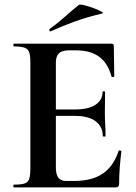

<svg xmlns="http://www.w3.org/2000/svg" viewBox="-20 -815 592 835"><path d="M483 0H41Q38 0 38 -6Q38 -12 41 -12Q72 -12 87 -17Q102 -22 107 -37Q112 -52 112 -81V-544Q112 -573 107 -587.5Q102 -602 87 -607.5Q72 -613 41 -613Q38 -613 38 -619Q38 -625 41 -625H465Q475 -625 475 -616L477 -483Q477 -481 472 -480Q467 -479 465 -482Q449 -541 411 -568.5Q373 -596 311 -596H281Q261 -596 248 -590.5Q235 -585 229 -573Q223 -561 223 -543V-85Q223 -66 228 -53Q233 -40 243 -34Q253 -28 269 -28H302Q380 -28 427 -60Q474 -92 496 -159Q497 -162 502.5 -160.5Q508 -159 508 -157Q504 -128 501 -88.5Q498 -49 498 -15Q498 0 483 0ZM427 -223Q427 -264 396 -287.5Q365 -311 305 -311H170V-339H306Q365 -339 395.5 -359.5Q426 -380 426 -415Q426 -418 431.5 -418Q437 -418 437 -415Q437 -382 436.5 -363.5Q436 -345 436 -325Q436 -300 437.5 -276Q439 -252 439 -223Q439 -221 433 -221Q427 -221 427 -223ZM201 -679Q197 -677 195 -682.5Q193 -688 196 -689Q232 -715 262 -742Q292 -769 322 -793Q326 -797 345.5 -792.5Q365 -788 386.5 -780Q408 -772 420.5 -765Q433 -758 423 -756Q356 -740 304 -721Q252 -702 201 -679Z"/></svg>

Font: Cormorant Garamond Light
Style: Bold
Weight: 700
Version: Version 4.001